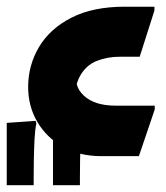

<svg xmlns="http://www.w3.org/2000/svg" viewBox="-51 -466 496 573"><path d="M33 -206.2Q33 -271.2 65.5 -325.8Q98 -380.4 162.1 -413.2Q226.3 -446 321.1 -446H409.9V-434.7L365.9 -296.7H306.4Q269.1 -296.7 237.4 -284Q205.6 -271.3 187.7 -239Q169.7 -206.7 171.2 -148.9L122.6 -210L180.3 -253.7Q166.9 -210.9 199 -180.8Q231 -150.7 294.1 -150.7H410.8V-139.4L363.5 0H251.5Q186.2 0 137 -27.6Q87.9 -55.3 60.4 -102.2Q33 -149 33 -206.2ZM-30.9 -99.3 55.5 -105.3 57.5 -97.3Q53.5 -79.3 52 -49.4Q50.5 -19.4 50 11.6Q49.5 42.7 49.5 62.7V86.7H-30.9ZM107.1 -99.3 193.5 -105.3 195.5 -97.3Q191.5 -79.3 190 -49.4Q188.5 -19.4 188 11.6Q187.5 42.7 187.5 62.7V86.7H107.1Z"/></svg>

Font: Kufam
Style: Italic
Weight: 400
Italic angle: -11°
Designer: Artur Schmal
Foundry: Original Type
Version: Version 1.301; ttfautohint (v1.8.3)